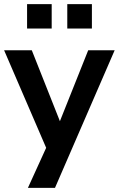

<svg xmlns="http://www.w3.org/2000/svg" viewBox="-22 -736 579 936"><path d="M114 180 217 -46V17L-2 -491H133L282 -115H258L408 -491H537L246 180ZM306 -597V-716H426V-597ZM110 -597V-716H230V-597Z"/></svg>

Font: Nunito Sans 11pt
Style: Bold
Weight: 700
Version: Version 3.101;gftools[0.9.27]